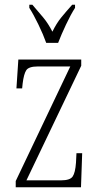

<svg xmlns="http://www.w3.org/2000/svg" viewBox="-20 -786 422 806"><path d="M46 0V-26L275 -507H139Q101 -507 90.5 -491.5Q80 -476 75 -435L73 -415H49L57 -536H321V-510L91 -29H237Q274 -29 285 -45Q296 -61 299 -103L301 -143H325L320 0ZM174 -606Q162 -640 141.5 -682.5Q121 -725 103 -753V-766H116Q141 -737 161.5 -712.5Q182 -688 200 -653Q217 -688 237 -712.5Q257 -737 283 -766H295V-753Q277 -725 257 -682.5Q237 -640 224 -606Z"/></svg>

Font: Noto Serif Myanmar ExtraCondensed ExtraLight
Style: Regular
Weight: 200
Width: 2
Designer: Ben Mitchell and the Monotype Design Team
Foundry: Monotype Imaging Inc.
Version: Version 2.106; ttfautohint (v1.8.4.7-5d5b)